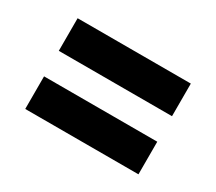

<svg xmlns="http://www.w3.org/2000/svg" viewBox="-78 -710 741 658"><g transform="rotate(30 292.5 -380.5)"><path d="M68.5 -430.5V-559.5H516.5V-430.5ZM68.5 -200.5V-329.5H516.5V-200.5Z"/></g></svg>

Font: Encode Sans Expanded Expanded
Style: Bold
Weight: 700
Width: 7
Designer: Multiple Designers
Foundry: Impallari Type
Version: Version 3.000; ttfautohint (v1.8.3) -l 8 -r 50 -G 200 -x 14 